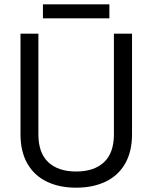

<svg xmlns="http://www.w3.org/2000/svg" viewBox="-20 -856 706 890"><path d="M333 14Q255 14 197 -14Q139 -42 107 -97.5Q75 -153 75 -234V-700H158V-233Q158 -147 204 -104Q250 -61 333 -61Q416 -61 462 -104Q508 -147 508 -233V-700H592V-234Q592 -153 560 -97.5Q528 -42 469.5 -14Q411 14 333 14ZM179 -771V-836H487V-771Z"/></svg>

Font: Space Grotesk
Style: Regular
Weight: 400
Designer: Florian Karsten
Foundry: Florian Karsten
Version: Version 2.000